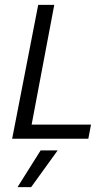

<svg xmlns="http://www.w3.org/2000/svg" viewBox="-20 -570 440 789"><path d="M30 0ZM343 0 354 -58H110L203 -550H137L30 0ZM108 199H52L147 48H217Z"/></svg>

Font: Cambay Devanagari
Style: Italic
Weight: 400
Italic angle: -11°
Designer: Pooja Saxena
Foundry: Pooja Saxena
Version: Version 1.018;PS 001.018;hotconv 1.0.70;makeotf.lib2.5.58329